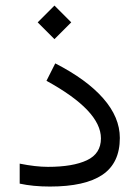

<svg xmlns="http://www.w3.org/2000/svg" viewBox="-20 -685 511 704"><path d="M179.7 -664.6 241.2 -603 179.7 -541.5 118.2 -603ZM155.8 -73.2Q247.1 -73.2 298.6 -97.4Q350.1 -121.6 350.1 -177.7Q350.1 -279.3 150.4 -388.7L182.6 -452.6Q297.9 -393.6 358.6 -324.2Q419.4 -254.9 419.4 -179.2Q419.4 -87.4 355.7 -44.2Q292 -1 163.1 -1Q101.1 -1 52.2 -11.7V-85Q110.8 -73.2 155.8 -73.2Z"/></svg>

Font: Vazirmatn FD NL Light
Style: Regular
Weight: 300
Designer: Saber Rastikerdar
Foundry: Saber Rastikerdar
Version: Version 33.003